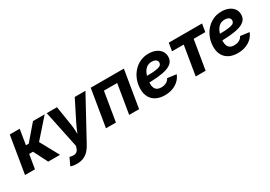

<svg xmlns="http://www.w3.org/2000/svg" viewBox="15 -1399 3444 2452"><g transform="rotate(-30 1736.5 -173.5)"><path d="M17.5 0 107.8 -545.9H254.2L217.8 -323.3H259L450 -545.9H622.5L383.1 -275.1L534 0H359.9L254.5 -206.9H198.3L163.9 0Z M573.6 193.3 625.3 82.8 642.3 87.4Q671.3 94.8 694.8 91.4Q718.3 87.9 734.6 72.9Q750.9 57.9 758 30.9L767 1.6L652.5 -545.9H803.9L848.9 -262.5Q856.9 -209.1 858.5 -155.3Q860.1 -101.6 863.8 -43.1H829.7Q852.7 -101.6 874.7 -155.6Q896.6 -209.6 923.2 -262.5L1065.9 -545.9H1223.7L890.8 64.4Q867.1 108.2 835.7 140.5Q804.4 172.8 762.8 190.4Q721.3 208 666.2 208Q638.1 208 613.2 203.8Q588.3 199.6 573.6 193.3Z M1790.1 -545.9 1699.7 0H1553.3L1624.4 -429.5H1429L1358 0H1211.3L1301.6 -545.9Z M2077 11.7Q2004.4 11.7 1951.7 -14.9Q1898.9 -41.5 1870.6 -91.4Q1842.2 -141.2 1842.2 -210.9Q1842.2 -280 1865 -342.1Q1887.8 -404.1 1929.8 -451.9Q1971.7 -499.8 2029.2 -527.4Q2086.7 -555 2156.1 -555Q2213.9 -555 2259.5 -535.9Q2305.2 -516.8 2331.5 -481.2Q2357.9 -445.7 2357.9 -396Q2357.9 -345.1 2328.1 -312.3Q2298.4 -279.4 2240.3 -261Q2182.2 -242.6 2097.2 -235.3Q2012.2 -228 1901.6 -228L1916.8 -316.6Q2010.4 -316.6 2070 -319.7Q2129.7 -322.9 2162.7 -331Q2195.7 -339.1 2208.7 -353.2Q2221.7 -367.2 2221.7 -388.8Q2221.7 -414.7 2200.1 -429.7Q2178.5 -444.7 2141 -444.7Q2093.2 -444.7 2062.4 -419.9Q2031.7 -395.2 2014.5 -357.5Q1997.3 -319.8 1990.3 -279.7Q1983.3 -239.5 1983.3 -208.5Q1983.3 -177.4 1993 -152.4Q2002.6 -127.5 2025.5 -113Q2048.4 -98.6 2087.7 -98.6Q2129.6 -98.6 2161.6 -115.9Q2193.5 -133.2 2207.4 -164.1L2339 -146.7Q2312.2 -75.1 2242.6 -31.7Q2173.1 11.7 2077 11.7Z M2534.6 0 2605.7 -429.5H2433.4L2452.6 -545.9H2943.2L2924 -429.5H2752.1L2681 0Z M3152.7 11.7Q3080 11.7 3027.3 -14.9Q2974.6 -41.5 2946.2 -91.4Q2917.9 -141.2 2917.9 -210.9Q2917.9 -280 2940.7 -342.1Q2963.5 -404.1 3005.4 -451.9Q3047.4 -499.8 3104.9 -527.4Q3162.4 -555 3231.8 -555Q3289.5 -555 3335.2 -535.9Q3380.8 -516.8 3407.2 -481.2Q3433.6 -445.7 3433.6 -396Q3433.6 -345.1 3403.8 -312.3Q3374.1 -279.4 3316 -261Q3257.9 -242.6 3172.9 -235.3Q3087.9 -228 2977.3 -228L2992.5 -316.6Q3086 -316.6 3145.7 -319.7Q3205.4 -322.9 3238.4 -331Q3271.4 -339.1 3284.4 -353.2Q3297.4 -367.2 3297.4 -388.8Q3297.4 -414.7 3275.8 -429.7Q3254.2 -444.7 3216.7 -444.7Q3168.9 -444.7 3138.1 -419.9Q3107.3 -395.2 3090.2 -357.5Q3073 -319.8 3066 -279.7Q3059 -239.5 3059 -208.5Q3059 -177.4 3068.6 -152.4Q3078.3 -127.5 3101.2 -113Q3124.1 -98.6 3163.3 -98.6Q3205.3 -98.6 3237.3 -115.9Q3269.2 -133.2 3283.1 -164.1L3414.7 -146.7Q3387.9 -75.1 3318.3 -31.7Q3248.8 11.7 3152.7 11.7Z"/></g></svg>

Font: Inter Variable
Style: Italic
Weight: 400
Italic angle: -9.39999°
Designer: Rasmus Andersson
Foundry: rsms
Version: Version 4.001;git-9221beed3